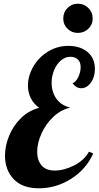

<svg xmlns="http://www.w3.org/2000/svg" viewBox="-20 -1000 533 1038"><path d="M322 -900Q322 -934 345 -957Q368 -980 401 -980Q434 -980 457.5 -957Q481 -934 481 -900Q481 -867 457.5 -844.5Q434 -822 401 -822Q368 -822 345 -844.5Q322 -867 322 -900ZM7 -158Q7 -212 29.5 -266.5Q52 -321 94 -362Q136 -403 192 -417Q161 -439 146 -470.5Q131 -502 131 -537Q131 -589 159.5 -639Q188 -689 238.5 -720.5Q289 -752 350 -752Q413 -752 453 -719Q493 -686 493 -627Q493 -583 471 -553Q449 -523 419 -523Q392 -523 372 -550Q390 -556 403 -583Q416 -610 416 -637Q416 -666 400 -679.5Q384 -693 361 -693Q332 -693 308.5 -672.5Q285 -652 272 -619.5Q259 -587 259 -552Q259 -504 284 -467.5Q309 -431 360 -418Q309 -407 268 -368Q227 -329 204 -277.5Q181 -226 181 -179Q181 -134 204.5 -106Q228 -78 276 -78Q326 -78 380.5 -105.5Q435 -133 461 -180L484 -170Q445 -84 364 -33Q283 18 191 18Q100 18 53.5 -32Q7 -82 7 -158Z"/></svg>

Font: Lobster
Style: Regular
Weight: 400
Designer: Impallari Type
Foundry: Impallari Type
Version: Version 2.100